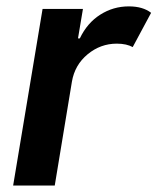

<svg xmlns="http://www.w3.org/2000/svg" viewBox="-20 -573 487 593"><path d="M20.6 0 111.5 -545.5H236.2L220.9 -454.5H226.6Q249.3 -502.1 289.6 -527.7Q329.9 -553.3 377.8 -553.3Q421.2 -553.3 446.7 -533.4L389.9 -427.6Q381 -432.5 368.6 -435.4Q356.2 -438.2 340.6 -438.2Q290.5 -438.2 250.7 -405.4Q210.9 -372.5 202.1 -320.7L149.1 0Z"/></svg>

Font: Inter UI Semi Bold
Style: Italic
Weight: 600
Italic angle: -9.39999°
Designer: Rasmus Andersson
Foundry: rsms
Version: 3.2;8d6f07862